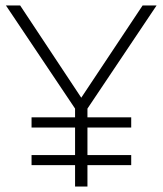

<svg xmlns="http://www.w3.org/2000/svg" viewBox="-20 -678 591 698"><path d="M275.4 -322.8 53.2 -658.2H1.5L252.9 -283.2V-251.5H94.7V-214.4H252.9V-114.3H94.7V-77.6H252.9V0H297.9V-77.6H457V-114.3H297.9V-214.4H457V-251.5H297.9V-283.2L549.3 -658.2H498.5Z"/></svg>

Font: Estedad ExtraLight
Style: Regular
Weight: 200
Designer: Amin Abedi
Version: Version 7.3